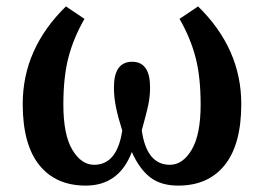

<svg xmlns="http://www.w3.org/2000/svg" viewBox="-20 -570 825 600"><path d="M51 -245Q51 -418 186 -550L244 -511Q210 -452 194 -391Q178 -330 178 -243Q178 -149 206 -102Q234 -55 274 -55Q346 -55 362 -162Q349 -203 342.5 -234.5Q336 -266 336 -297Q336 -377 393 -377Q449 -377 449 -297Q449 -267 442.5 -238Q436 -209 423 -163Q438 -55 511 -55Q551 -55 579 -102Q607 -149 607 -243Q607 -330 591 -391Q575 -452 541 -511L599 -550Q734 -418 734 -245Q734 -119 682.5 -54.5Q631 10 537 10Q482 10 448.5 -16.5Q415 -43 392 -95Q352 10 248 10Q154 10 102.5 -54.5Q51 -119 51 -245Z"/></svg>

Font: Noto Serif SemiBold
Style: Regular
Weight: 600
Designer: Monotype Design Team
Foundry: Monotype Imaging Inc.
Version: Version 1.001